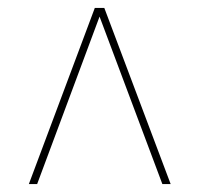

<svg xmlns="http://www.w3.org/2000/svg" viewBox="-20 -734 505 486"><path d="M53 -268 220 -714H244L412 -268H391L232 -692L74 -268Z"/></svg>

Font: Noto Serif Display Condensed
Style: Italic
Weight: 400
Width: 3
Italic angle: -12°
Designer: Monotype Design Team
Foundry: Monotype Imaging Inc.
Version: Version 2.009